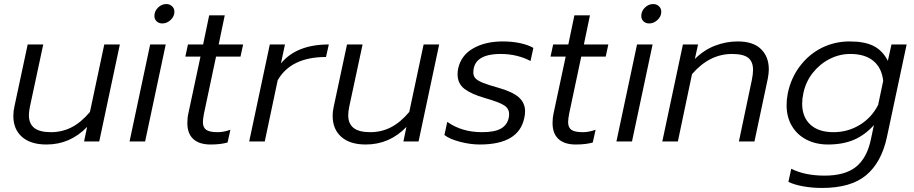

<svg xmlns="http://www.w3.org/2000/svg" viewBox="-20 -700 4524 950"><path d="M46 -126Q46 -151 52 -176L117 -480H194L128 -172Q123 -147 123 -130Q123 -88 149.5 -67Q176 -46 232 -46Q287 -46 334 -70Q381 -94 425 -146L496 -480H573L471 0H396L411 -72Q327 15 210 15Q131 15 88.5 -23Q46 -61 46 -126Z M744 -621Q744 -645 762 -662.5Q780 -680 803 -680Q820 -680 831.5 -669Q843 -658 843 -642Q843 -619 824.5 -601.5Q806 -584 783 -584Q766 -584 755 -594.5Q744 -605 744 -621ZM723 -480H800L698 0H621Z M907 -91Q907 -118 912 -139L972 -420H897L910 -480H985L1015 -624H1092L1062 -480H1183L1170 -420H1049L989 -137Q984 -110 984 -96Q984 -69 1000.5 -57.5Q1017 -46 1057 -46Q1087 -46 1120 -58L1106 5Q1072 15 1022 15Q966 15 936.5 -12Q907 -39 907 -91Z M1315 -480H1390L1370 -386Q1447 -480 1607 -480L1593 -418Q1420 -418 1354 -303L1290 0H1213Z M1626 -126Q1626 -151 1632 -176L1697 -480H1774L1708 -172Q1703 -147 1703 -130Q1703 -88 1729.5 -67Q1756 -46 1812 -46Q1867 -46 1914 -70Q1961 -94 2005 -146L2076 -480H2153L2051 0H1976L1991 -72Q1907 15 1790 15Q1711 15 1668.5 -23Q1626 -61 1626 -126Z M2179 -32 2193 -97Q2265 -46 2365 -46Q2427 -46 2458 -63.5Q2489 -81 2497 -116Q2499 -123 2499 -136Q2499 -163 2474 -179Q2449 -195 2379 -215Q2313 -234 2278.5 -260Q2244 -286 2244 -333Q2244 -346 2247 -361Q2261 -426 2321 -460.5Q2381 -495 2468 -495Q2514 -495 2553.5 -486.5Q2593 -478 2619 -463L2605 -398Q2576 -414 2538 -423.5Q2500 -433 2458 -433Q2322 -433 2322 -341Q2322 -324 2332.5 -312.5Q2343 -301 2369 -290.5Q2395 -280 2445 -266Q2516 -246 2547 -218.5Q2578 -191 2578 -149Q2578 -132 2574 -116Q2547 15 2354 15Q2307 15 2255.5 1.5Q2204 -12 2179 -32Z M2714 -91Q2714 -118 2719 -139L2779 -420H2704L2717 -480H2792L2822 -624H2899L2869 -480H2990L2977 -420H2856L2796 -137Q2791 -110 2791 -96Q2791 -69 2807.5 -57.5Q2824 -46 2864 -46Q2894 -46 2927 -58L2913 5Q2879 15 2829 15Q2773 15 2743.5 -12Q2714 -39 2714 -91Z M3153 -621Q3153 -645 3171 -662.5Q3189 -680 3212 -680Q3229 -680 3240.5 -669Q3252 -658 3252 -642Q3252 -619 3233.5 -601.5Q3215 -584 3192 -584Q3175 -584 3164 -594.5Q3153 -605 3153 -621ZM3132 -480H3209L3107 0H3030Z M3359 -480H3434L3418 -408Q3463 -453 3518 -474Q3573 -495 3630 -495Q3707 -495 3745.5 -457Q3784 -419 3784 -357Q3784 -338 3779 -311L3713 0H3636L3700 -304Q3706 -333 3706 -354Q3706 -395 3682 -414Q3658 -433 3602 -433Q3490 -433 3404 -333L3334 0H3257Z M3881 200 3895 135Q3963 169 4060 169Q4162 169 4216 125Q4270 81 4289 -10L4304 -81Q4260 -32 4205.5 -8.5Q4151 15 4077 15Q4017 15 3970.5 -9Q3924 -33 3898 -77Q3872 -121 3872 -180Q3872 -208 3878 -239Q3894 -315 3938.5 -373.5Q3983 -432 4046.5 -463.5Q4110 -495 4184 -495Q4258 -495 4302.5 -472.5Q4347 -450 4373 -399L4391 -480H4466L4368 -20Q4341 104 4265.5 167Q4190 230 4047 230Q3999 230 3954.5 222Q3910 214 3881 200ZM4325 -181 4350 -300Q4343 -364 4301.5 -398.5Q4260 -433 4187 -433Q4134 -433 4085.5 -408.5Q4037 -384 4002 -340Q3967 -296 3955 -239Q3949 -211 3949 -187Q3949 -121 3989.5 -83.5Q4030 -46 4104 -46Q4175 -46 4234 -82Q4293 -118 4325 -181Z"/></svg>

Font: Prompt Light
Style: Italic
Weight: 300
Italic angle: -12°
Designer: Katatrad Team
Foundry: CadsonDemak
Version: Version 1.000